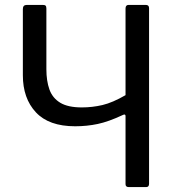

<svg xmlns="http://www.w3.org/2000/svg" viewBox="-20 -762 731 782"><path d="M504.8 0Q491.3 0 491.3 -11.8V-289.2Q491.3 -299.3 479.9 -293.5Q422.4 -266.5 378.2 -257.1Q333.9 -247.7 286.1 -247.7Q179 -247.7 126.1 -304.6Q73.1 -361.5 73.1 -455.5V-725.1Q73.1 -742 89 -742H154.2Q162.7 -742 165.8 -738.8Q168.9 -735.5 168.9 -727.2V-480Q168.9 -432.2 181.4 -397.4Q193.9 -362.6 225.4 -343.5Q256.9 -324.5 313.1 -324.5Q355.9 -324.5 397.4 -334.2Q438.8 -344 491.3 -374.5V-727.3Q491.3 -742 503.8 -742H573.8Q587.1 -742 587.1 -728.9V-13.6Q587.1 0 575.3 0Z"/></svg>

Font: Libre Franklin Thin
Style: Regular
Weight: 100
Designer: Pablo Impallari, Rodrigo Fuenzalida, Nhung Nguyen
Foundry: Impallari Type
Version: Version 3.000